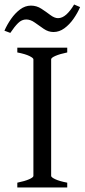

<svg xmlns="http://www.w3.org/2000/svg" viewBox="-42 -825 373 845"><path d="M34.2 0V-21Q67.4 -27.8 86.2 -36.1Q105 -44.4 105 -50.8V-564Q105 -569.8 87.2 -578.6Q69.3 -587.4 34.2 -594.2V-615.2H253.9V-594.2Q221.2 -587.4 202.1 -579.1Q183.1 -570.8 183.1 -564V-50.8Q183.1 -44.9 200.9 -36.4Q218.8 -27.8 253.9 -21V0ZM3.4 -680.2 -22.5 -689.9Q-10.7 -716.8 6.8 -741.9Q24.4 -767.1 46.6 -783.7Q68.8 -800.3 94.2 -800.3Q119.1 -800.3 140.1 -786.6Q161.1 -772.9 179.4 -759Q197.8 -745.1 213.4 -745.1Q231.9 -745.1 249.8 -761Q267.6 -776.9 284.2 -805.2L310.5 -793.9Q299.3 -767.6 281.5 -742.2Q263.7 -716.8 241.2 -700.4Q218.8 -684.1 193.4 -684.1Q170.9 -684.1 150.6 -698Q130.4 -711.9 111.3 -725.6Q92.3 -739.3 73.2 -739.3Q53.7 -739.3 37.6 -723.4Q21.5 -707.5 3.4 -680.2Z"/></svg>

Font: David Libre
Style: Regular
Weight: 400
Designer: Ismar David, J. Victor Gaultney, Annie Olsen and Meir Sadan
Foundry: Monotype Imaging Inc. & SIL International
Version: Version 1.100; ttfautohint (v1.8.4.7-5d5b)